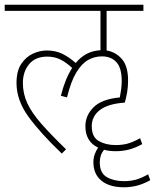

<svg xmlns="http://www.w3.org/2000/svg" viewBox="-20 -642 657 814"><path d="M178 -428Q216 -428 245 -413.5Q274 -399 301 -375Q343 -426 406 -429V-596H0V-622H588V-596H432V-428Q470 -422 496.5 -392Q523 -362 523 -301Q523 -274 519 -250.5Q515 -227 509 -207Q438 -202 403.5 -175.5Q369 -149 369 -107Q369 -61 399 -44Q429 -27 470 -27Q498 -27 520.5 -33Q543 -39 574 -56L583 -31Q554 -15 527 -8Q500 -1 471 -1Q443 -1 421 -7Q403 15 403 46Q403 92 433 109Q463 126 505 126Q532 126 555 120Q578 114 608 97L617 122Q588 138 561 145Q534 152 506 152Q444 152 410 124Q376 96 376 46Q376 27 381.5 12Q387 -3 396 -16Q342 -42 342 -107Q342 -153 377 -187.5Q412 -222 488 -229Q491 -245 493.5 -262.5Q496 -280 496 -299Q496 -354 473.5 -378.5Q451 -403 412 -403Q381 -403 354 -388Q327 -373 304 -335.5Q281 -298 264 -229L238 -236Q257 -310 286 -354Q260 -378 235.5 -390Q211 -402 180 -402Q130 -402 103.5 -370Q77 -338 77 -290Q77 -245 96 -204Q115 -163 156 -116.5Q197 -70 260 -9L242 9Q151 -78 100.5 -147.5Q50 -217 50 -290Q50 -341 70 -371Q90 -401 119.5 -414.5Q149 -428 178 -428Z"/></svg>

Font: Noto Sans Devanagari UI SemiCondensed Thin
Style: Regular
Weight: 100
Width: 4
Designer: Jelle Bosma - Monotype Design Team
Foundry: Monotype Imaging Inc.
Version: Version 2.004